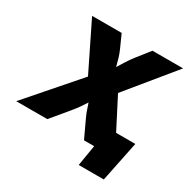

<svg xmlns="http://www.w3.org/2000/svg" viewBox="-214 -911 1240 1249"><g transform="rotate(30 406.0 -286.0)"><path d="M-22.9 0 301.3 -372.1 127 -727.5H349.1L391.6 -632.8Q405.8 -601.1 414.1 -572Q422.4 -543 428.7 -517.1Q444.8 -543 462.9 -572Q481 -601.1 505.9 -632.8L580.6 -727.5H810.5L523.9 -377.4L718.3 0H486.3L427.7 -125Q410.6 -161.6 403.6 -184.6Q396.5 -207.5 388.7 -228Q375 -207.5 359.9 -184.3Q344.7 -161.1 314.5 -125L210.4 0ZM536.6 156.2 562.5 0H515.6L540 -146.5H787.1L725.1 156.2Z"/></g></svg>

Font: Inter Black
Style: Italic
Weight: 900
Italic angle: -9.39999°
Designer: Rasmus Andersson
Foundry: rsms
Version: Version 4.000;git-a52131595